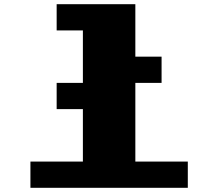

<svg xmlns="http://www.w3.org/2000/svg" viewBox="-20 -1020 1040 915"><path d="M125 -125V-250H375V-500H250V-625H375V-875H250V-1000H625V-750H750V-625H625V-250H875V-125Z"/></svg>

Font: Press Start 2P
Style: Regular
Weight: 400
Designer: CodeMan38
Foundry: CodeMan38
Version: Version 3.000